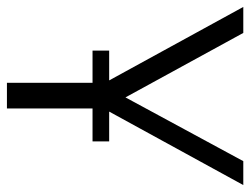

<svg xmlns="http://www.w3.org/2000/svg" viewBox="-119 -618 722 554"><g transform="rotate(90 242.0 -341.0)"><path d="M499 -682 287 -295H373V-247H278V0H204V-247H111V-295H197L-15 -682H60L246 -342L430 -682Z"/></g></svg>

Font: Didact Gothic
Style: Regular
Weight: 400
Designer: Daniel Johnson
Foundry: Daniel Johnson
Version: Version 2.101;PS 002.101;hotconv 1.0.88;makeotf.lib2.5.64775